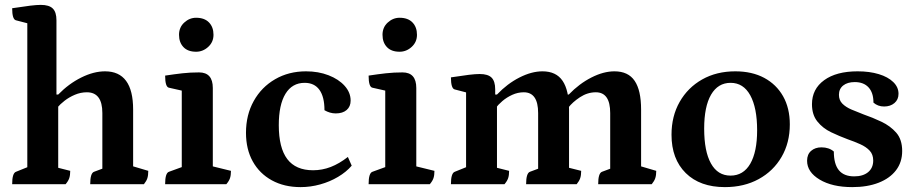

<svg xmlns="http://www.w3.org/2000/svg" viewBox="-20 -754 3748 786"><path d="M29.8 0Q29.8 -45.5 45.8 -50.9L102.8 -73.9L91.8 -56.9V-671.3L103.4 -655.8L45.3 -670.9Q29.8 -674.8 29.8 -720.3Q77.3 -727.6 103.8 -730.8Q130.3 -734 147.2 -734Q180.9 -734 196 -719.2Q211.1 -704.4 211.1 -671.3V-358.3L203.8 -367H218.3Q261.4 -411.2 312.5 -436.6Q363.6 -462 409.9 -462Q525 -462 525 -305.5V-61.9L514 -76.3L587 -54.6Q587 -36.4 583.3 -24.6Q579.6 -12.9 569.2 0H349.3Q349.3 -45.5 365.3 -50.9L409 -67.2L399 -50.2V-291.3Q399 -376.2 335.6 -376.2Q310.3 -376.2 286.5 -366.1Q262.8 -356 244.4 -341.6Q226 -327.2 215.3 -314.3L218.3 -326.5V-55.7L206.3 -70.1L267.5 -54.6Q267.5 -36.4 263.5 -24.6Q259.6 -12.9 248.6 0Z M656 0Q656 -46 672 -50.9L735.1 -73.9L724.1 -58.6V-395.4L736.1 -380.4L671.4 -395Q656 -398.4 656 -444.5Q694.5 -450.4 726.9 -454Q759.3 -457.6 794.8 -457.6Q851.2 -457.6 851.2 -393.8V-61.9L839.2 -75.8L925.5 -54.6Q925.5 -36.4 921.5 -24.6Q917.6 -12.9 906.6 0ZM782.8 -542.2Q748.9 -542.2 730.9 -561.3Q712.9 -580.4 712.9 -611.5Q712.9 -642.2 734.3 -661.7Q755.7 -681.3 782.8 -681.3Q817.1 -681.3 835.6 -662.1Q854 -643 854 -611.5Q854 -581.8 832.3 -562Q810.7 -542.2 782.8 -542.2Z M1210.5 12Q1143.5 12 1093 -15.7Q1042.4 -43.4 1014.7 -93.3Q987 -143.2 987 -210.2Q987 -283.8 1018.8 -340.6Q1050.5 -397.5 1106.3 -429.7Q1162.2 -462 1232.7 -462Q1283.5 -462 1325 -445.9Q1366.5 -429.8 1390.9 -402.6Q1415.4 -375.3 1415.4 -342.2Q1415.4 -317.7 1399.1 -303.7Q1382.9 -289.7 1354.4 -289.7Q1342.2 -289.7 1330.6 -293.1Q1319 -296.5 1308.3 -302.8Q1308.3 -357.6 1287.6 -386.3Q1267 -414.9 1227.2 -414.9Q1176.2 -414.9 1148.7 -370.1Q1121.3 -325.2 1121.3 -241.6Q1121.3 -148.5 1156.1 -102.7Q1190.9 -57 1261.7 -57Q1299 -57 1334 -70.5Q1369.1 -84.1 1404.1 -111.5L1419.8 -75.8Q1397.5 -49.8 1363.8 -29.9Q1330.2 -9.9 1290.6 1Q1251.1 12 1210.5 12Z M1489 0Q1489 -46 1505 -50.9L1568.1 -73.9L1557.1 -58.6V-395.4L1569.1 -380.4L1504.4 -395Q1489 -398.4 1489 -444.5Q1527.5 -450.4 1559.9 -454Q1592.3 -457.6 1627.8 -457.6Q1684.2 -457.6 1684.2 -393.8V-61.9L1672.2 -75.8L1758.5 -54.6Q1758.5 -36.4 1754.5 -24.6Q1750.6 -12.9 1739.6 0ZM1615.8 -542.2Q1581.9 -542.2 1563.9 -561.3Q1545.9 -580.4 1545.9 -611.5Q1545.9 -642.2 1567.3 -661.7Q1588.7 -681.3 1615.8 -681.3Q1650.1 -681.3 1668.6 -662.1Q1687 -643 1687 -611.5Q1687 -581.8 1665.3 -562Q1643.7 -542.2 1615.8 -542.2Z M1826 0Q1826 -45.5 1842 -50.9L1899 -73.9L1888 -58.6V-388.3L1899.5 -372.8L1841.4 -387.9Q1826 -391.8 1826 -437.3Q1873.5 -444.6 1899.9 -447.8Q1926.4 -451 1943.9 -451Q1977.6 -451 1992.4 -436.2Q2007.2 -421.4 2007.2 -388.3V-364.4L2003.2 -367H2014.5Q2056.5 -411.2 2106.3 -436.6Q2156.2 -462 2200.8 -462Q2256.8 -462 2283.1 -423.1Q2309.5 -384.3 2309.5 -305.1V-55.7L2297.5 -70.1L2359.2 -54.6Q2359.2 -36.4 2355.2 -24.6Q2351.3 -12.9 2340.8 0H2133.8Q2133.8 -45.5 2149.8 -50.9L2193.5 -67.2L2183 -51.9V-291.3Q2183 -376.2 2124.2 -376.2Q2099.8 -376.2 2077 -365.8Q2054.2 -355.4 2036.5 -340.2Q2018.9 -325 2008.7 -311L2014.5 -328.2V-55.7L2002.5 -70.1L2064.2 -54.6Q2064.2 -36.4 2060.2 -24.6Q2056.3 -12.9 2045.3 0ZM2428.8 0Q2428.8 -45.5 2444.8 -50.9L2488.5 -67.2L2478 -51.9V-291.3Q2478 -376.2 2419.2 -376.2Q2385 -376.2 2354.2 -356Q2323.5 -335.7 2306.2 -312.9L2292.5 -367H2308.4Q2351 -411.2 2400.8 -436.6Q2450.6 -462 2495.3 -462Q2551.8 -462 2578.1 -423.1Q2604.5 -384.3 2604.5 -305.5V-61.9L2592.9 -76.3L2666.5 -54.6Q2666.5 -36.4 2662.5 -24.6Q2658.6 -12.9 2648.1 0Z M2947.6 12Q2845.6 12 2787.3 -45.5Q2729 -103.1 2729 -202.4Q2729 -278.3 2762.3 -336.8Q2795.6 -395.4 2854.4 -428.7Q2913.3 -462 2990.1 -462Q3058.4 -462 3108.4 -435.3Q3158.3 -408.5 3185.8 -359.9Q3213.3 -311.2 3213.3 -244.8Q3213.3 -169.7 3179.6 -111.7Q3145.9 -53.6 3085.9 -20.8Q3025.9 12 2947.6 12ZM2970.6 -35.1Q3023.2 -35.1 3051.4 -83.7Q3079.5 -132.3 3079.5 -220.7Q3079.5 -312.7 3051.4 -363.8Q3023.3 -414.9 2970.9 -414.9Q2919.2 -414.9 2890.9 -366.4Q2862.7 -317.8 2862.7 -227.4Q2862.7 -134.5 2890.5 -84.8Q2918.2 -35.1 2970.6 -35.1Z M3468.9 12Q3386.9 12 3335.5 -18.8Q3284 -49.6 3284 -95.9Q3284 -122.1 3300.5 -136.4Q3317 -150.8 3342.7 -150.8Q3373.8 -150.8 3393.5 -133.6Q3393.5 -82.4 3414.1 -57.2Q3434.8 -32 3476.9 -32Q3512.8 -32 3533.8 -49.2Q3554.7 -66.5 3554.7 -97Q3554.7 -121.7 3540.1 -137.4Q3525.4 -153 3501.7 -163.6Q3477.9 -174.3 3450.2 -183.9Q3416.4 -196.4 3382.4 -212.6Q3348.5 -228.8 3326.3 -256.4Q3304 -283.9 3304 -327.3Q3304 -389.5 3353.9 -425.7Q3403.7 -462 3490.8 -462Q3540 -462 3577.6 -450.5Q3615.2 -439.1 3636.7 -418.2Q3658.3 -397.4 3658.3 -370.1Q3658.3 -346.2 3641.6 -332.1Q3624.9 -318 3599.2 -318Q3573.8 -318 3555.7 -333.9Q3555.7 -374.5 3535.6 -396.3Q3515.6 -418 3479.2 -418Q3449.4 -418 3431.9 -404.1Q3414.4 -390.1 3414.4 -365.9Q3414.4 -344 3428.4 -329.7Q3442.5 -315.5 3465.6 -305.6Q3488.7 -295.7 3515.2 -285.6Q3551.6 -273.1 3588.1 -255.8Q3624.6 -238.6 3649 -210.8Q3673.3 -182.9 3673.3 -135.8Q3673.3 -90.1 3648.1 -57Q3622.8 -23.9 3576.9 -6Q3530.9 12 3468.9 12Z"/></svg>

Font: Pitagon Serif
Style: Regular
Weight: 400
Designer: Travis Tran
Foundry: Pitagon
Version: Version 1.000;gftools[0.9.26]